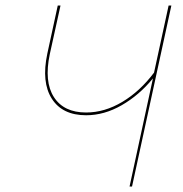

<svg xmlns="http://www.w3.org/2000/svg" viewBox="-20 -678 666 698"><path d="M593 -658H603L460 0H451L536 -393Q486 -332 422.5 -295.5Q359 -259 293 -259Q207 -259 168.5 -319Q130 -379 152 -483L190 -658H200L161 -481Q140 -381 176 -325Q212 -269 293 -269Q360 -269 424.5 -307.5Q489 -346 540 -414Z"/></svg>

Font: EauTestInfant Hairline
Style: Italic
Weight: 250
Italic angle: -12°
Designer: Christian Thalmann (Catharsis Fonts)
Version: Version 0.001;PS 000.001;hotconv 1.0.88;makeotf.lib2.5.64775